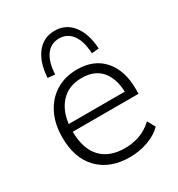

<svg xmlns="http://www.w3.org/2000/svg" viewBox="-177 -849 897 970"><g transform="rotate(-30 271.5 -364.0)"><path d="M298 8Q184 8 117.5 -59.5Q51 -127 51 -249Q51 -328 80.5 -386.5Q110 -445 163 -477.5Q216 -510 286 -510Q385 -510 440 -447Q495 -384 495 -276V-248H111Q112 -147 161 -95.5Q210 -44 299 -44Q344 -44 384.5 -58Q425 -72 462 -106L487 -61Q455 -28 404 -10Q353 8 298 8ZM285 -461Q211 -461 166.5 -415Q122 -369 113 -292H440Q437 -372 398 -416.5Q359 -461 285 -461ZM179 -543 137 -547Q142 -635 181.5 -685.5Q221 -736 286 -736Q351 -736 390.5 -685.5Q430 -635 435 -547L393 -543Q390 -614 362 -652.5Q334 -691 286 -691Q238 -691 210 -652.5Q182 -614 179 -543Z"/></g></svg>

Font: Mulish Light
Style: Regular
Weight: 300
Designer: Vernon Adams
Foundry: Vernon Adams
Version: Version 3.603; ttfautohint (v1.8.3)